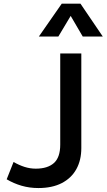

<svg xmlns="http://www.w3.org/2000/svg" viewBox="-20 -984 566 1020"><path d="M184 15Q137 15 94.8 2.8Q52.5 -9.5 15.5 -31.5L52 -123.5Q81.5 -106.5 110.8 -97.2Q140 -88 170 -88Q233 -88 266.5 -118Q300 -148 300 -215.5V-700H412V-197Q412 -133 385.5 -85.2Q359 -37.5 308 -11.2Q257 15 184 15ZM186.5 -790 308 -964.5H407.5L526 -790H419.5L355.5 -899.5L290 -790Z"/></svg>

Font: Geologica Roman
Style: Regular
Weight: 400
Designer: Sindre Bremnes, Frode Helland
Foundry: Monokrom Skriftforlag AS
Version: Version 1.010;gftools[0.9.28]